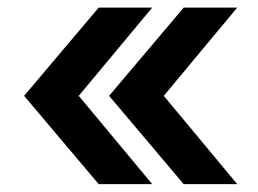

<svg xmlns="http://www.w3.org/2000/svg" viewBox="-20 -544 664 494"><path d="M233.9 -70.3 42 -297.4 233.9 -524.4H371.6L182.6 -297.4L371.6 -70.3ZM452.6 -70.3 260.7 -297.4 452.6 -524.4H590.3L401.4 -297.4L590.3 -70.3Z"/></svg>

Font: Inter 18pt SemiBold
Style: Regular
Weight: 600
Designer: Rasmus Andersson
Foundry: rsms
Version: Version 4.001;git-66647c0bb